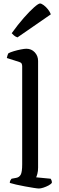

<svg xmlns="http://www.w3.org/2000/svg" viewBox="-20 -1079 335 1099"><path d="M203 0Q195 0 173 -3.5Q151 -7 123.5 -12Q96 -17 72 -22.5Q48 -28 36 -32Q36 -40 39.5 -46.5Q43 -53 46 -56L73 -61Q90 -64 98.5 -79Q107 -94 107 -139V-700Q107 -708 104 -714.5Q101 -721 91 -724L19 -747Q21 -757 23.5 -764Q26 -771 28 -774Q39 -780 59 -786Q79 -792 99.5 -796Q120 -800 131 -800Q160 -800 179 -779.5Q198 -759 198 -730V-120Q198 -99 194 -84.5Q190 -70 187 -64L270 -56Q272 -53 274.5 -47.5Q277 -42 277 -33Q272 -25 258 -17.5Q244 -10 228.5 -5Q213 0 203 0ZM80 -865Q68 -869 59.5 -876.5Q51 -884 47 -889Q83 -939 116.5 -977Q150 -1015 175 -1037Q200 -1059 209 -1059Q217 -1059 230 -1049.5Q243 -1040 254.5 -1025.5Q266 -1011 271 -997Z"/></svg>

Font: Texturina Medium 12pt
Style: Regular
Weight: 400
Version: Version 1.002